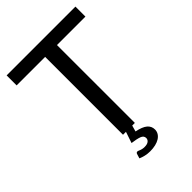

<svg xmlns="http://www.w3.org/2000/svg" viewBox="-258 -822 1107 1107"><g transform="rotate(-45 295.0 -268.5)"><path d="M322.5 0 312 37.5Q358.5 47 379 64.5Q399.5 82 399.5 109Q399.5 125 391.5 138Q383.5 151 369.2 160Q355 169 335 173.8Q315 178.5 291 178.5Q270.5 178.5 252 174.2Q233.5 170 218 163L226.5 135.5Q229.5 126.5 238 126.5Q241 126.5 245 128.2Q249 130 254.8 132.2Q260.5 134.5 268.2 136.2Q276 138 286.5 138Q307.5 138 318.2 129.5Q329 121 329 108Q329 89 308 81.2Q287 73.5 248.5 68.5L271.5 0H247.5V-635H15V-716.5H576V-635H344V0Z"/></g></svg>

Font: Lato
Style: Regular
Weight: 400
Designer: Lukasz Dziedzic with Adam Twardoch and Botio Nikoltchev
Foundry: tyPoland Lukasz Dziedzic
Version: Version 2.015; 2015-08-06; http://www.latofonts.com/